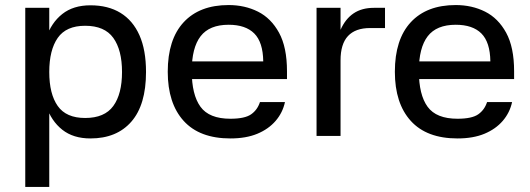

<svg xmlns="http://www.w3.org/2000/svg" viewBox="-20 -538 2097 760"><path d="M175 -507V202H80V-507ZM338 10Q270 10 226.5 -24.5Q183 -59 163 -118.5Q143 -178 143 -253Q143 -329 163 -388.5Q183 -448 226.5 -482.5Q270 -517 338 -517Q408 -517 457 -487Q506 -457 532 -398.5Q558 -340 558 -253Q558 -123 500 -56.5Q442 10 338 10ZM317 -71Q394 -71 428.5 -118.5Q463 -166 463 -253Q463 -340 428.5 -388Q394 -436 317 -436Q242 -436 208.5 -388Q175 -340 175 -253Q175 -166 208.5 -118.5Q242 -71 317 -71Z M694 -295H1022Q1021 -371 986.5 -405.5Q952 -440 885 -440Q809 -440 774 -394.5Q739 -349 739 -257Q739 -163 773.5 -115.5Q808 -68 892 -68Q949 -68 974 -85.5Q999 -103 1009 -134H1108Q1099 -92 1071 -59.5Q1043 -27 998.5 -8.5Q954 10 892 10Q770 10 707 -59.5Q644 -129 644 -254Q644 -382 707 -450Q770 -518 885 -518Q949 -518 1001 -492Q1053 -466 1084.5 -408.5Q1116 -351 1116 -256V-225H693Z M1328 0H1233V-507H1328V-420Q1347 -463 1379.5 -485Q1412 -507 1460 -507H1504V-427H1445Q1387 -427 1357.5 -395.5Q1328 -364 1328 -299Z M1593 -295H1921Q1920 -371 1885.5 -405.5Q1851 -440 1784 -440Q1708 -440 1673 -394.5Q1638 -349 1638 -257Q1638 -163 1672.5 -115.5Q1707 -68 1791 -68Q1848 -68 1873 -85.5Q1898 -103 1908 -134H2007Q1998 -92 1970 -59.5Q1942 -27 1897.5 -8.5Q1853 10 1791 10Q1669 10 1606 -59.5Q1543 -129 1543 -254Q1543 -382 1606 -450Q1669 -518 1784 -518Q1848 -518 1900 -492Q1952 -466 1983.5 -408.5Q2015 -351 2015 -256V-225H1592Z"/></svg>

Font: 42dot Sans Light Medium
Style: Regular
Weight: 500
Version: Version 1.000